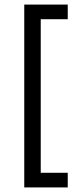

<svg xmlns="http://www.w3.org/2000/svg" viewBox="-20 -699 340 839"><path d="M86 120V-664H158V120ZM86 120V56H276V120ZM86 -615V-679H276V-615Z"/></svg>

Font: Bricolage Grotesque 24pt Light
Style: Regular
Weight: 300
Designer: Mathieu Triay
Foundry: Atelier Triay
Version: Version 1.001;gftools[0.9.33.dev8+g029e19f]